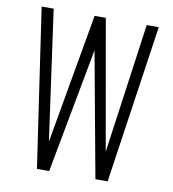

<svg xmlns="http://www.w3.org/2000/svg" viewBox="-83 -823 806 896"><g transform="rotate(10 319.5 -375.0)"><path d="M152 0 42 -750H99L188 -112L181 -113L293 -750H346L458 -113L451 -112L540 -750H597L487 0H429L316 -616H325L210 0Z"/></g></svg>

Font: Mohave Light Light
Style: Regular
Weight: 300
Version: Version 2.003